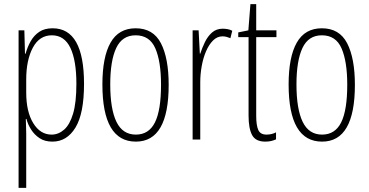

<svg xmlns="http://www.w3.org/2000/svg" viewBox="-20 -676 1785 930"><path d="M235 -539Q387 -539 387 -270Q387 -126 345.5 -58Q304 10 234 10Q197 10 172 -6.5Q147 -23 131 -48Q115 -73 108 -100H105Q105 -88 106 -70Q107 -52 107 -29V234H70V-529H98L101 -416H104Q113 -449 129 -477Q145 -505 170.5 -522Q196 -539 235 -539ZM231 -505Q171 -505 139 -445Q107 -385 107 -291V-228Q107 -135 141 -79.5Q175 -24 230 -24Q263 -24 290.5 -48Q318 -72 334 -125.5Q350 -179 350 -270Q350 -383 321 -444Q292 -505 231 -505Z M797 -265Q797 10 638 10Q476 10 476 -267Q476 -400 515.5 -469.5Q555 -539 637 -539Q722 -539 759.5 -466.5Q797 -394 797 -265ZM514 -267Q514 -148 544 -86Q574 -24 638 -24Q701 -24 730.5 -83Q760 -142 760 -266Q760 -378 732.5 -441.5Q705 -505 637 -505Q572 -505 543 -443.5Q514 -382 514 -267Z M1059 -537Q1069 -537 1081.5 -535Q1094 -533 1105 -527L1096 -491Q1089 -494 1079 -497Q1069 -500 1058 -500Q1032 -500 1012 -480Q992 -460 978 -427.5Q964 -395 957 -355.5Q950 -316 950 -278V0H913V-529H942L948 -416H950Q959 -444 972.5 -472Q986 -500 1007 -518.5Q1028 -537 1059 -537Z M1271 -24Q1284 -24 1296 -27Q1308 -30 1317 -35V-1Q1306 4 1293.5 7Q1281 10 1265 10Q1218 10 1201 -22Q1184 -54 1184 -116V-496H1134V-519L1183 -529L1193 -656H1221V-529H1319V-496H1221V-115Q1221 -69 1231 -46.5Q1241 -24 1271 -24Z M1699 -265Q1699 10 1540 10Q1378 10 1378 -267Q1378 -400 1417.5 -469.5Q1457 -539 1539 -539Q1624 -539 1661.5 -466.5Q1699 -394 1699 -265ZM1416 -267Q1416 -148 1446 -86Q1476 -24 1540 -24Q1603 -24 1632.5 -83Q1662 -142 1662 -266Q1662 -378 1634.5 -441.5Q1607 -505 1539 -505Q1474 -505 1445 -443.5Q1416 -382 1416 -267Z"/></svg>

Font: Noto Sans Arabic UI XCn XLt
Style: Regular
Weight: 200
Width: 2
Designer: Monotype Design Team, Nadine Chahine and Nizar Qandah
Foundry: Monotype Imaging Inc.
Version: Version 2.010; ttfautohint (v1.8.4.7-5d5b)